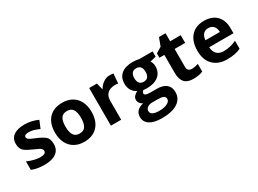

<svg xmlns="http://www.w3.org/2000/svg" viewBox="-42 -1416 3234 2411"><g transform="rotate(-30 1575.0 -211.0)"><path d="M45.9 -22V-145Q87.4 -125.5 139.4 -112.3Q191.4 -99.1 231 -99.1Q312 -99.1 312 -146Q312 -163.6 296.6 -179.2Q281.2 -194.8 206.1 -226.6Q130.9 -258.3 87.9 -291Q44.9 -323.7 44.9 -399.9Q44.9 -476.6 101.3 -516.4Q157.7 -556.2 258.8 -556.2Q359.9 -556.2 453.1 -513.2L408.2 -405.8Q367.2 -423.3 331.5 -434.6Q295.9 -445.8 258.8 -445.8Q192.9 -445.8 192.9 -410.2Q192.9 -390.1 214.1 -375.5Q235.4 -360.8 303.2 -333.5Q371.1 -306.2 415 -272.9Q459 -239.7 459 -159.2Q459 -78.1 400.6 -34.2Q342.3 9.8 231.4 9.8Q120.6 9.8 45.9 -22Z M1071.3 -273.9Q1071.3 -140.6 1001 -65.4Q930.7 9.8 805.2 9.8Q726.6 9.8 666.5 -24.7Q606.4 -59.1 574.2 -123.5Q542 -188 542 -273.9Q542 -407.7 611.8 -481.9Q681.6 -556.2 808.1 -556.2Q886.7 -556.2 946.8 -522Q1006.8 -487.8 1039.1 -423.8Q1071.3 -359.9 1071.3 -273.9ZM720.5 -395.8Q693.8 -355.5 693.8 -274.4Q693.8 -193.4 720.5 -151.6Q747.1 -109.9 806.6 -109.9Q866.2 -109.9 892.6 -151.1Q918.9 -192.4 918.9 -273.4Q918.9 -354.5 892.6 -395.3Q866.2 -436 806.6 -436Q747.1 -436 720.5 -395.8Z M1549.3 -551.8 1538.1 -412.1Q1520 -417 1494.1 -417Q1422.9 -417 1383.1 -380.4Q1343.3 -343.8 1343.3 -277.8V0H1194.3V-545.9H1307.1L1329.1 -454.1H1336.4Q1361.8 -500 1405 -528.1Q1448.2 -556.2 1488.8 -556.2Q1529.3 -556.2 1549.3 -551.8Z M1828.6 -271Q1909.7 -270.5 1909.7 -368.2Q1909.7 -465.8 1828.1 -465.8Q1746.6 -465.8 1746.6 -367.2Q1746.6 -322.8 1766.8 -296.9Q1787.1 -271 1828.6 -271ZM1692.4 76.7Q1692.4 143.1 1818.4 143.1Q1884.8 143.1 1930.2 120.8Q1975.6 98.6 1975.6 64.5Q1975.6 30.3 1948.7 18.6Q1921.9 6.8 1865.7 6.8H1788.6Q1747.6 6.8 1720 26.1Q1692.4 45.4 1692.4 76.7ZM1828.6 -556.2Q1877 -556.2 1923.3 -545.9H2113.8V-470.2L2028.3 -448.2Q2051.8 -411.6 2051.8 -366.2Q2051.8 -278.3 1990.5 -229.2Q1929.2 -180.2 1820.3 -180.2L1793.5 -181.6L1771.5 -184.1Q1748.5 -166.5 1748.5 -145Q1748.5 -112.8 1830.6 -112.8H1923.3Q2013.2 -112.8 2060.3 -74.2Q2107.4 -35.6 2107.4 39.1Q2107.4 134.8 2027.6 187.5Q1947.8 240.2 1798.3 240.2Q1684.1 240.2 1623.8 200.4Q1563.5 160.6 1563.5 88.9Q1563.5 -12.2 1684.6 -41Q1661.6 -50.8 1644.5 -72.8Q1627.4 -94.7 1627.4 -123Q1627.4 -151.4 1645.5 -172.1Q1663.6 -192.9 1697.8 -212.9Q1654.8 -231.4 1629.6 -272.5Q1604.5 -313.5 1604.5 -369.1Q1604.5 -458.5 1662.6 -507.3Q1720.7 -556.2 1828.6 -556.2Z M2368.7 -170.9Q2368.7 -108.9 2438.5 -108.9Q2472.7 -108.9 2527.3 -126V-15.1Q2471.2 9.8 2386.2 9.8Q2301.3 9.8 2260.5 -35.4Q2219.7 -80.6 2219.7 -170.9V-434.1H2148.4V-497.1L2230.5 -546.9L2273.4 -662.1H2368.7V-545.9H2521.5V-434.1H2368.7Z M3107.4 -308.1V-235.8H2755.4Q2757.8 -172.4 2793 -136.7Q2828.1 -101.1 2891.6 -101.1Q2985.4 -101.1 3076.7 -144V-28.8Q2999 9.8 2876 9.8Q2752.9 9.8 2678.7 -63Q2604.5 -135.7 2604.5 -271Q2604.5 -406.2 2673.3 -481.2Q2742.2 -556.2 2860.4 -556.2Q2978.5 -556.2 3043 -490.2Q3107.4 -424.3 3107.4 -308.1ZM2758.8 -335H2967.8Q2966.8 -390.1 2939 -420.2Q2911.1 -450.2 2863.8 -450.2Q2816.4 -450.2 2789.6 -420.2Q2762.7 -390.1 2758.8 -335Z"/></g></svg>

Font: OpenSans-Bold
Style: Bold
Weight: 700
Foundry: Ascender Corporation
Version: Version 1.10